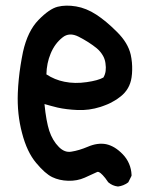

<svg xmlns="http://www.w3.org/2000/svg" viewBox="-20 -638 540 689"><path d="M402.3 31.2Q383.8 28.8 369.6 17.1L368.7 16.1L367.7 15.1Q357.4 -0.5 348.6 -9.5Q339.8 -18.6 335.4 -20.3Q331.1 -22 329.1 -21Q309.6 -11.7 284.2 -0.5Q256.8 11.7 224.6 10.7Q192.9 9.8 167.5 -2.4Q142.1 -14.6 109.9 -53.2Q93.3 -72.8 80.6 -99.6Q67.9 -126.5 59.1 -160.6Q41 -228.5 43.9 -304.2Q44.9 -329.1 47.4 -353.8Q49.8 -378.4 53.7 -403.1Q57.6 -427.7 62.5 -451.7Q79.1 -526.4 118.2 -566.4Q157.2 -606.4 187 -613.8Q216.3 -621.1 252.9 -615Q289.6 -608.9 325.7 -585.4Q360.8 -562.5 399.4 -523.9Q439.5 -484.4 449.2 -441.4Q452.1 -427.7 453.4 -414.1Q454.6 -400.4 454.3 -386.7Q454.1 -373 452.1 -359.9Q445.8 -317.9 413.1 -292Q409.7 -289.6 406.2 -286.9Q402.8 -284.2 399.2 -281.7Q395.5 -279.3 391.6 -277.1Q387.7 -274.9 383.8 -272.7Q379.9 -270.5 375.7 -268.3Q371.6 -266.1 367.4 -264.4Q363.3 -262.7 358.9 -261Q354.5 -259.3 349.9 -257.6Q345.2 -255.9 340.8 -254.4Q299.3 -241.2 257.8 -243.2Q237.8 -244.1 220 -246.3Q202.1 -248.5 186.5 -252Q174.8 -254.9 162.8 -258.1Q150.9 -261.2 139.6 -264.6Q142.6 -233.4 147 -209.5Q151.4 -185.5 156.7 -168.9Q168.5 -133.3 191.4 -110.4Q212.4 -89.4 236.3 -93.8Q263.7 -98.1 294.9 -111.3Q330.1 -126.5 360.8 -120.6Q376.5 -117.2 391.4 -108.2Q406.2 -99.1 420.4 -84.5Q435.1 -69.3 443.1 -50.5Q451.2 -31.7 452.1 -10.3V-7.8L451.2 -5.4L441.4 14.2L440.4 16.1L438.5 17.6Q422.9 28.8 404.3 31.2H403.3ZM351.1 -359.9Q357.4 -370.6 359.1 -383.3Q360.8 -396 358.4 -411.6Q357.4 -419.4 354.7 -426.8Q352.1 -434.1 348.1 -440.4Q344.2 -446.8 339.1 -452.9Q334 -459 327.6 -464.4Q300.3 -486.8 262.2 -506.3Q228.5 -523.4 204.1 -503.4Q176.3 -481.4 161.6 -445.3Q147.5 -411.6 146.5 -371.1Q176.3 -351.6 210.9 -344.7Q248.5 -336.9 291.5 -343.3Q332 -349.1 351.1 -359.9Z"/></svg>

Font: NaikaiFont
Style: Bold
Weight: 700
Version: Version 1.89